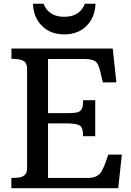

<svg xmlns="http://www.w3.org/2000/svg" viewBox="-20 -987 688 1007"><path d="M39.6 0ZM39.6 -53.7Q86.9 -53.7 100.6 -62.5Q114.3 -71.3 118.2 -81.3Q122.1 -91.3 122.1 -106V-625.5Q122.1 -655.8 104 -667.2Q85.9 -678.7 40 -678.7V-732.4H571.3L590.3 -555.2L519.5 -554.7L506.3 -609.9Q496.6 -649.4 486.3 -659.7Q468.3 -677.7 425.3 -677.7H231.9V-393.6H326.7Q381.8 -393.6 394.3 -400.9Q406.7 -408.2 411.4 -421.9Q416 -435.5 416 -461.4H479.5V-272.5H416Q416 -317.9 398.2 -328.9Q380.4 -339.8 326.7 -339.8H231.9V-53.7H439.5Q496.1 -53.7 514.6 -91.8Q520.5 -103.5 526.4 -116.2L548.3 -176.3H619.1L600.1 0H39.6ZM316.9 -898.9Q398.4 -898.9 425.3 -967.3H481Q478 -894.5 433.1 -850.6Q388.7 -806.6 316.9 -806.6Q245.1 -806.6 200.7 -850.6Q155.8 -894.5 152.8 -967.3H208.5Q235.4 -898.9 316.9 -898.9Z"/></svg>

Font: Arbutus Slab
Style: Regular
Weight: 400
Designer: Karolina Lach
Foundry: Karolina Lach
Version: Version 1.001; ttfautohint (v0.92) -l 10 -r 16 -G 200 -x 7 -